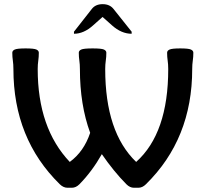

<svg xmlns="http://www.w3.org/2000/svg" viewBox="-20 -885 969 915"><path d="M409.7 -252Q360.8 -385.7 360.8 -555.7Q360.8 -578.1 358.2 -595.7Q355.5 -613.3 355.5 -633.8Q355.5 -643.6 367.2 -648.9Q378.9 -654.3 421.4 -654.3Q463.9 -654.3 475.3 -648.9Q486.8 -643.6 486.8 -633.8Q486.8 -613.3 484.1 -595.7Q481.4 -578.1 481.4 -555.7Q481.4 -254.9 628.9 -113.3Q781.7 -250 781.7 -555.7Q781.7 -578.1 779.1 -595.7Q776.4 -613.3 776.4 -633.8Q776.4 -643.6 788.1 -648.9Q799.8 -654.3 838.9 -654.3Q878.4 -654.3 889.9 -648.9Q901.4 -643.6 901.4 -633.8Q901.4 -613.3 898.7 -595.7Q896 -578.1 896 -555.7Q896 -223.1 675.3 -6.8Q658.7 9.8 639.2 9.8H618.2Q599.1 9.8 582.5 -6.8Q522 -67.9 465.3 -150.4Q418.5 -67.9 358.4 -6.8Q341.8 9.8 322.3 9.8H301.8Q282.2 9.8 265.1 -6.8Q43.9 -223.6 43.9 -555.7Q43.9 -578.1 41.3 -595.7Q38.6 -613.3 38.6 -633.8Q38.6 -643.6 50.3 -648.9Q62 -654.3 102.1 -654.3Q142.1 -654.3 153.6 -648.9Q165 -643.6 165 -633.8Q165 -613.3 162.4 -595.7Q159.7 -578.1 159.7 -555.7Q159.7 -274.4 312.5 -113.3Q379.9 -162.6 409.7 -252ZM607.4 -724.1Q558.6 -724.1 513.7 -764.2L468.8 -804.2L423.8 -764.2Q379.4 -724.1 332.5 -724.1V-733.9L417.5 -842.3Q435.1 -865.2 469.2 -865.2Q502.9 -865.2 521 -842.3L607.4 -733.9Z"/></svg>

Font: ALMAS
Style: Bold
Weight: 700
Designer: ALMAS Font/ by Husham Jawad Kadhim, derived from the Bainsely font by/ Paul James MIller
Foundry: High-Logic / Made with FontCreator
Version: Version 1.411;September 19, 2021;FontCreator 14.0.0.2814 32-